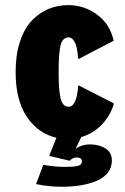

<svg xmlns="http://www.w3.org/2000/svg" viewBox="-20 -532 490 750"><path d="M253 96 172 77 200.5 6Q129.5 -10 85.2 -75.2Q41 -140.5 41 -251Q41 -317.5 57.8 -368.8Q74.5 -420 103.2 -450.5Q132 -481 168.2 -496.5Q204.5 -512 246 -512Q309.5 -512 359.8 -474.5Q410 -437 424 -373L286 -301Q283.5 -328 279.5 -345.5Q275.5 -363 267.5 -374.5Q259.5 -386 248 -386Q225 -386 217 -356.5Q209 -327 209 -251Q209 -176 217.2 -145.5Q225.5 -115 248 -115Q259.5 -115 267.5 -126.2Q275.5 -137.5 279.5 -155Q283.5 -172.5 286 -199L425 -128Q411.5 -80 377.5 -45Q343.5 -10 297.5 3.5L275.5 49Q299.5 32 331 32Q366 32 391.5 47.5Q417 63 417 95Q417 122.5 401 142.8Q385 163 356.8 174.8Q328.5 186.5 294.8 192Q261 197.5 221.5 197.5Q169 197.5 121 187L149 112Q196 120 235.5 120Q268 120 284 116Q300 112 300 98.5Q300 83 278 83Q271.5 83 263.8 87Q256 91 253 96Z"/></svg>

Font: League Mono Condensed ExtraBold
Style: Regular
Weight: 800
Width: 1
Designer: Tyler Finck
Foundry: The League of Moveable Type / Tyler Finck
Version: Version 2.210